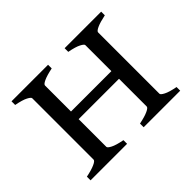

<svg xmlns="http://www.w3.org/2000/svg" viewBox="-105 -617 780 780"><g transform="rotate(-45 284.5 -227.0)"><path d="M332 0V-21Q365.2 -27.8 382.8 -35.9Q400.4 -43.9 400.4 -50.8V-210H168.5V-50.8Q168.5 -44.9 184.8 -36.4Q201.2 -27.8 236.8 -21V0H26.9V-21Q60.1 -27.8 77.6 -35.9Q95.2 -43.9 95.2 -50.8V-403.3Q95.2 -409.2 78.9 -417.7Q62.5 -426.3 26.9 -433.1V-454.1H236.8V-433.1Q203.6 -426.3 186 -418.2Q168.5 -410.2 168.5 -403.3V-253.9H400.4V-403.3Q400.4 -409.2 384 -417.7Q367.7 -426.3 332 -433.1V-454.1H542V-433.1Q508.8 -426.3 491.2 -418.2Q473.6 -410.2 473.6 -403.3V-50.8Q473.6 -44.9 490 -36.4Q506.3 -27.8 542 -21V0Z"/></g></svg>

Font: Gentium Unicode
Style: Regular
Weight: 400
Version: Version 1.009